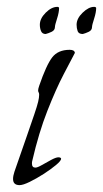

<svg xmlns="http://www.w3.org/2000/svg" viewBox="-20 -533 300 559"><path d="M37 6Q18 6 18 -12Q18 -21 22 -33Q44 -96 58 -136.5Q72 -177 80 -200.5Q88 -224 91 -236.5Q94 -249 94 -257Q94 -262 92.5 -264Q91 -266 91 -270Q91 -274 94 -283Q115 -344 132 -366Q149 -388 183 -388Q197 -388 198 -379Q188 -360 165.5 -317Q143 -274 118 -210.5Q93 -147 74 -65Q73 -62 73 -57Q73 -45 83 -45Q89 -45 102 -52.5Q115 -60 129 -67.5Q143 -75 150 -75Q157 -75 158 -71Q158 -65 143 -52.5Q128 -40 107 -26.5Q86 -13 66.5 -3.5Q47 6 37 6ZM221 -434Q209 -434 206 -442.5Q203 -451 203 -461Q203 -479 220.5 -496Q238 -513 254 -513Q259 -513 260 -510Q260 -497 254 -478.5Q248 -460 248 -455Q248 -445 238.5 -440.5Q229 -436 221 -434ZM113 -434Q103 -434 99.5 -442.5Q96 -451 96 -461Q96 -479 113 -496Q130 -513 147 -513Q151 -513 152 -510Q152 -497 146 -478.5Q140 -460 140 -455Q140 -445 130.5 -440.5Q121 -436 113 -434Z"/></svg>

Font: Bilbo
Style: Regular
Weight: 400
Designer: Robert E. Leuschke
Foundry: Robert E. Leuschke
Version: Version 1.100